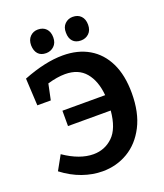

<svg xmlns="http://www.w3.org/2000/svg" viewBox="-164 -1020 976 1140"><g transform="rotate(-20 324.0 -449.5)"><path d="M36 -79 86 -169Q184 -102 270 -102Q342 -102 393 -151Q444 -200 454 -311H184V-408H454Q446 -500 401 -553.5Q356 -607 272 -607Q223 -607 161 -589L140 -489H55L46 -661Q186 -716 297 -716Q392 -716 461.5 -675.5Q531 -635 569 -557Q607 -479 607 -366Q607 -243 563.5 -158.5Q520 -74 447.5 -31Q375 12 287 12Q224 12 160 -10.5Q96 -33 36 -79ZM431 -762Q398 -762 380 -781.5Q362 -801 362 -836Q361 -871 381.5 -891Q402 -911 431 -911Q464 -911 483 -891Q502 -871 502 -836Q502 -801 481.5 -781.5Q461 -762 431 -762ZM211 -762Q178 -762 160.5 -781.5Q143 -801 142 -836Q142 -871 162 -891Q182 -911 211 -911Q244 -911 263 -891Q282 -871 282 -836Q282 -801 261 -781.5Q240 -762 211 -762Z"/></g></svg>

Font: Bitter
Style: Bold
Weight: 700
Designer: Sol Matas, and Bitter project Authors
Foundry: Sol Matas
Version: Version 2.001